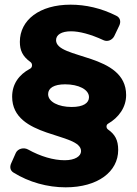

<svg xmlns="http://www.w3.org/2000/svg" viewBox="-20 -714 585 822"><path d="M282 -694C149 -694 65 -628 65 -535C65 -499 76 -473 111 -448C120 -441 119 -425 109 -420C60 -394 32 -353 32 -300C32 -121 327 -148 327 -67C327 -45 301 -28 257 -28C209 -28 154 -44 100 -74C82 -84 57 -78 48 -60L28 -15C21 0 23 16 38 25C104 66 183 88 261 88C399 88 486 21 486 -72C486 -115 472 -139 442 -160C434 -166 434 -179 442 -184C489 -211 520 -255 520 -307C520 -488 220 -459 220 -542C220 -565 243 -580 284 -580C319 -580 367 -568 423 -542C440 -534 460 -542 469 -559L490 -603C499 -621 495 -639 477 -647C413 -679 347 -694 282 -694ZM259 -353C316 -353 361 -331 361 -298C361 -273 337 -256 287 -256C230 -256 186 -278 186 -311C186 -337 211 -353 259 -353Z"/></svg>

Font: Trueno
Style: RoundBd
Weight: 700
Designer: Julieta Ulanovsky, Jasper
Foundry: Julieta Ulanovsky, Cannot Into Space Fonts
Version: Version 3.001